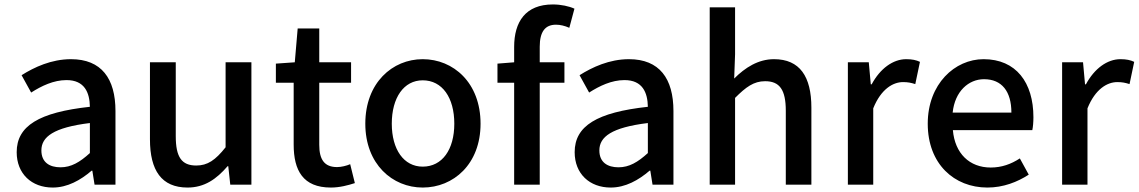

<svg xmlns="http://www.w3.org/2000/svg" viewBox="-20 -830 5118 863"><path d="M217 13C283 13 342 -20 392 -63H395L405 0H499V-331C499 -477 436 -564 299 -564C211 -564 134 -528 77 -492L120 -414C167 -444 221 -470 279 -470C360 -470 383 -414 384 -350C155 -325 55 -264 55 -146C55 -49 122 13 217 13ZM252 -78C203 -78 166 -100 166 -154C166 -215 221 -257 384 -277V-142C339 -101 300 -78 252 -78Z M654 -550V-204C654 -64 706 13 823 13C899 13 953 -25 1003 -83H1006L1015 0H1110V-550H994V-168C948 -110 913 -86 862 -86C797 -86 770 -123 770 -218V-550Z M1220 -458H1300V-180C1300 -64 1342 13 1467 13C1507 13 1544 3 1575 -7L1554 -92C1538 -85 1514 -79 1495 -79C1438 -79 1415 -113 1415 -179V-458H1558V-550H1415V-702H1318L1305 -550L1220 -544Z M1880 13C2018 13 2140 -92 2140 -274C2140 -458 2018 -564 1880 -564C1744 -564 1622 -458 1622 -274C1622 -92 1744 13 1880 13ZM1880 -81C1795 -81 1741 -158 1741 -274C1741 -391 1795 -469 1880 -469C1968 -469 2022 -391 2022 -274C2022 -158 1968 -81 1880 -81Z M2216 -458H2291V0H2406V-458H2517V-550H2406V-620C2406 -687 2430 -719 2479 -719C2498 -719 2519 -714 2539 -705L2562 -791C2538 -802 2502 -810 2465 -810C2342 -810 2291 -732 2291 -619V-550L2216 -544Z M2725 13C2791 13 2850 -20 2900 -63H2903L2913 0H3007V-331C3007 -477 2944 -564 2807 -564C2719 -564 2642 -528 2585 -492L2628 -414C2675 -444 2729 -470 2787 -470C2868 -470 2891 -414 2892 -350C2663 -325 2563 -264 2563 -146C2563 -49 2630 13 2725 13ZM2760 -78C2711 -78 2674 -100 2674 -154C2674 -215 2729 -257 2892 -277V-142C2847 -101 2808 -78 2760 -78Z M3170 0H3284V-390C3333 -439 3368 -465 3419 -465C3484 -465 3512 -427 3512 -332V0H3627V-346C3627 -486 3575 -564 3459 -564C3388 -564 3329 -526 3280 -477L3284 -586V-797H3170Z M3791 0H3905V-343C3940 -430 3994 -461 4039 -461C4061 -461 4075 -458 4094 -452L4115 -552C4098 -560 4080 -564 4053 -564C3994 -564 3936 -522 3898 -451H3894L3885 -550H3791Z M4418 13C4490 13 4553 -12 4604 -45L4564 -118C4524 -92 4482 -77 4433 -77C4338 -77 4272 -140 4263 -245H4620C4623 -258 4625 -281 4625 -303C4625 -459 4547 -564 4401 -564C4272 -564 4150 -453 4150 -274C4150 -93 4269 13 4418 13ZM4262 -324C4272 -420 4334 -474 4403 -474C4483 -474 4526 -419 4526 -324Z M4754 0H4868V-343C4903 -430 4957 -461 5002 -461C5024 -461 5038 -458 5057 -452L5078 -552C5061 -560 5043 -564 5016 -564C4957 -564 4899 -522 4861 -451H4857L4848 -550H4754Z"/></svg>

Font: Kinto Sans Med
Style: Regular
Weight: 500
Designer: Authors: Ryoko NISHIZUKA  (kana & ideographs); Paul D. Hunt (Latin, Greek & Cyrillic); Wenlong ZHANG  (bopomofo); Sandol
Foundry: Adobe Systems Incorporated, ookami Inc.
Version: Version 0.001